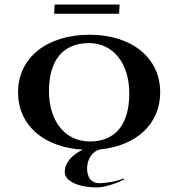

<svg xmlns="http://www.w3.org/2000/svg" viewBox="-20 -659 790 851"><path d="M220 -598H508L510 -639H222ZM60 -250C60 -104.6 173.8 -5.2 347.3 4.3C299.5 26.3 267.1 61.9 267.1 103.9C267.1 143.4 325.5 171.7 411.1 171.7C443 171.7 502.7 152.6 529.9 135.9L527.8 131.4C503.3 144.2 448.6 153 421 153C385.7 153 366 128.8 366 87.9C366 47.1 389.2 10.2 425 3C586.2 -13.3 690 -110.7 690 -250C690 -403 564 -505 377 -505C187.6 -505 60 -403 60 -250ZM197 -255C197 -393.4 260.3 -468 375 -468C481.5 -468 553 -378.8 553 -245C553 -107.1 491.8 -32 378 -32C269.4 -32 197 -121.2 197 -255Z"/></svg>

Font: Prida01
Style: Black
Weight: 900
Designer: gluk
Foundry: gluk
Version: Version 00.072